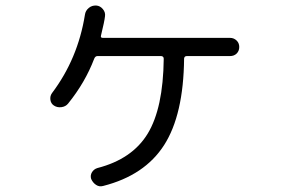

<svg xmlns="http://www.w3.org/2000/svg" viewBox="-20 -641 1040 690"><path d="M806.6 -504.9Q820.3 -504.9 830.1 -495.6Q839.8 -486.3 839.8 -472.2Q839.8 -458 830.6 -448.7Q821.3 -439.5 806.6 -439.5H651.4Q642.6 -439.5 641.6 -430.7Q639.6 -228.5 569.8 -119.6Q500 -10.7 350.6 27.3Q336.9 31.2 325.2 23.4Q313.5 15.6 307.6 2Q303.7 -10.7 310.5 -22Q317.4 -33.2 330.1 -37.1Q455.1 -69.3 510.7 -160.6Q566.4 -252 568.4 -429.7Q568.4 -438.5 559.6 -439.5H330.1Q322.3 -439.5 318.4 -429.7Q286.1 -344.7 224.6 -268.6Q215.8 -257.8 200.7 -255.9Q185.5 -253.9 173.8 -261.7Q163.1 -268.6 161.1 -282.2Q159.2 -295.9 167 -306.6Q259.8 -429.7 285.2 -587.9Q287.1 -602.5 298.8 -612.3Q310.5 -622.1 326.2 -621.1Q339.8 -620.1 349.6 -608.4Q359.4 -596.7 357.4 -583Q355.5 -564.5 342.8 -512.7Q340.8 -504.9 349.6 -504.9Z"/></svg>

Font: Rounded Mgen+ 1mn regular
Style: Regular
Weight: 400
Designer: [Source Han Sans]
Ryoko NISHIZUKA  (kana & ideographs); Paul D. Hunt (Latin, Greek & Cyrillic); Wenlong ZHANG  (bopomofo
Version: Version 1.059.20150602